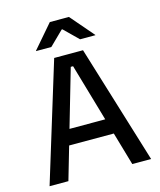

<svg xmlns="http://www.w3.org/2000/svg" viewBox="-121 -913 833 1000"><g transform="rotate(-15 295.0 -413.0)"><path d="M21 0 217 -639H372.5L568.5 0H467L301 -572H288.5L122.5 0ZM149 -178.5V-261.5H439.5V-178.5ZM243.5 -825.5H346.5L455 -699.5V-698H372.5L297 -772H293L217.5 -698H135V-699.5Z"/></g></svg>

Font: Anek Gujarati Medium
Style: Regular
Weight: 500
Designer: Mrunmayee Ghaisas (Gujarati), Yesha Goshar (Latin)
Foundry: Ek Type
Version: Version 1.003